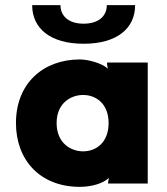

<svg xmlns="http://www.w3.org/2000/svg" viewBox="-20 -713 650 746"><path d="M303 -125C256 -125 200 -156 200 -235C200 -313 256 -344 303 -344C353 -344 402 -310 402 -235C402 -159 353 -125 303 -125ZM42 -235C42 -91 136 13 290 13C335 13 381 0 403 -22L400 -4V0H554V-470H396V-462L399 -446C378 -467 323 -482 290 -482C149 -482 42 -390 42 -235ZM105 -693C105 -603 175 -543 305 -543C435 -543 505 -603 505 -693H395C395 -652 365 -621 305 -621C245 -621 215 -652 215 -693Z"/></svg>

Font: Kreadon Extra Bold
Style: Regular
Weight: 800
Designer: kohakuno
Foundry: StudioGnu
Version: Version 1.000;Glyphs 3.1.2 (3151)